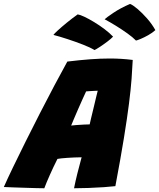

<svg xmlns="http://www.w3.org/2000/svg" viewBox="-81 -974 830 1001"><path d="M150 7.5Q136 7.5 109 6.8Q82 6 50 5Q18 4 -11.8 3Q-41.5 2 -61 1Q-43 -40 -13.5 -101.2Q16 -162.5 52.2 -235.2Q88.5 -308 127 -383.2Q165.5 -458.5 202.5 -528.2Q239.5 -598 270 -653Q336 -661 389.8 -665Q443.5 -669 491.5 -669Q552 -669 611 -661.5Q609 -617.5 605 -563.2Q601 -509 591.5 -434Q582 -359 565 -254Q548 -149 520.5 -3.5Q500 -1 461 1.8Q422 4.5 379.5 6Q337 7.5 305 7.5Q312 -28 322.2 -69Q332.5 -110 344.5 -154Q305 -153.5 269.2 -151Q233.5 -148.5 218.5 -145.5Q197 -103 178.5 -61.2Q160 -19.5 150 7.5ZM290 -319.5Q297 -320.5 316.5 -322Q336 -323.5 356.5 -324.5Q377 -325.5 386.5 -325.5Q388 -333 394.2 -359Q400.5 -385 408 -416Q415.5 -447 421.2 -471.5Q427 -496 428.5 -501Q422.5 -501 409.8 -500.2Q397 -499.5 384.8 -498.8Q372.5 -498 368 -497.5Q360.5 -482 349 -456.2Q337.5 -430.5 325.2 -402.5Q313 -374.5 303.5 -352Q294 -329.5 290 -319.5ZM597 -953.5Q611 -948.5 635.5 -927.8Q660 -907 685.8 -877.8Q711.5 -848.5 729 -817Q713 -802.5 692 -790.8Q671 -779 653.2 -771.5Q635.5 -764 628 -762.5Q611 -780 583 -800Q555 -820 523.5 -839.5Q492 -859 464.5 -873.5Q473 -882 510 -907Q547 -932 597 -953.5ZM324 -899Q335.5 -897.5 358.5 -886.8Q381.5 -876 409.2 -859.2Q437 -842.5 463.5 -822.5Q490 -802.5 508.5 -783Q499 -772.5 478.5 -757Q458 -741.5 438.5 -728.8Q419 -716 411.5 -713Q391 -726 352 -741.2Q313 -756.5 270.8 -770.2Q228.5 -784 197.5 -792Q202 -798.5 220.8 -815.8Q239.5 -833 267 -855.5Q294.5 -878 324 -899Z"/></svg>

Font: Grandstander Black
Style: Italic
Weight: 900
Italic angle: -15°
Designer: Tyler Finck
Foundry: Etcetera Type Co
Version: Version 1.200; ttfautohint (v1.8.3)